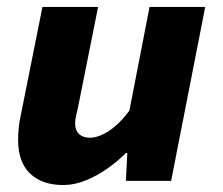

<svg xmlns="http://www.w3.org/2000/svg" viewBox="-20 -520 640 552"><path d="M162 12Q101 12 66.5 -21Q32 -54 32 -118Q32 -135 34 -153.5Q36 -172 40 -190L102 -500H262L204 -210Q201 -197 198.5 -186Q196 -175 196 -166Q196 -145 207.5 -134.5Q219 -124 238 -124Q263 -124 293 -143.5Q323 -163 352 -202L410 -500H570L472 0H342L346 -80H342Q319 -57 289.5 -36Q260 -15 227 -1.5Q194 12 162 12Z"/></svg>

Font: Source Code Pro ExtraLight Black
Style: Italic
Weight: 900
Italic angle: -11°
Monospace: yes
Version: Version 1.016;hotconv 1.0.116;makeotfexe 2.5.65601